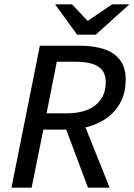

<svg xmlns="http://www.w3.org/2000/svg" viewBox="-20 -866 617 886"><path d="M33 0 164 -655H350Q412 -655 459.5 -639.5Q507 -624 533.5 -589.5Q560 -555 560 -499Q560 -441 538.5 -398Q517 -355 479 -326Q441 -297 391.5 -282.5Q342 -268 287 -268H180L126 0ZM195 -343H286Q375 -343 421.5 -381.5Q468 -420 468 -486Q468 -537 433 -559Q398 -581 331 -581H242ZM386 0 278 -288 348 -344 486 0ZM336 -706 234 -846H312L383 -771H387L497 -846H577L422 -706Z"/></svg>

Font: Source Sans 3 Medium
Style: Italic
Weight: 500
Italic angle: -11°
Designer: Paul D. Hunt
Foundry: Adobe
Version: Version 3.052;hotconv 1.1.0;makeotfexe 2.6.0